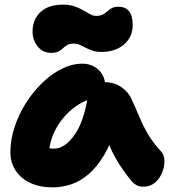

<svg xmlns="http://www.w3.org/2000/svg" viewBox="-20 -802 744 832"><path d="M207 10Q153 10 112 -9Q71 -28 48 -62.5Q25 -97 25 -143Q25 -195 42.5 -249.5Q60 -304 91 -353.5Q122 -403 162 -442Q202 -481 247 -503.5Q292 -526 337 -526Q379 -526 408 -498.5Q437 -471 437 -420Q437 -403 427.5 -393.5Q418 -384 405 -381Q343 -370 295 -331Q247 -292 219.5 -238.5Q192 -185 192 -127Q192 -113 194 -101.5Q196 -90 201 -73L127 -187Q152 -170 171 -164Q190 -158 214 -158Q261 -158 303 -217.5Q345 -277 362 -392Q366 -418 386.5 -432Q407 -446 432 -446Q475 -446 506 -424.5Q537 -403 550 -372Q570 -329 585.5 -292Q601 -255 621.5 -220Q642 -185 677 -147Q692 -131 692.5 -105.5Q693 -80 682.5 -54Q672 -28 651.5 -10.5Q631 7 602 7Q583 7 571 0Q559 -7 551 -16Q529 -43 512 -67.5Q495 -92 480 -118.5Q465 -145 451.5 -177Q438 -209 423 -249L483 -255Q461 -179 430 -128Q399 -77 363 -46.5Q327 -16 287.5 -3Q248 10 207 10ZM202 -573Q165 -573 143 -601Q121 -629 121 -666Q121 -696 134.5 -722.5Q148 -749 177.5 -765.5Q207 -782 253 -782Q282 -782 303 -774.5Q324 -767 340.5 -757.5Q357 -748 370.5 -740.5Q384 -733 397 -733Q411 -733 420.5 -737Q430 -741 437.5 -747Q445 -753 452.5 -759Q460 -765 469.5 -769Q479 -773 493 -773Q522 -773 538.5 -754Q555 -735 555 -693Q555 -642 517.5 -609.5Q480 -577 419 -577Q397 -577 381 -582.5Q365 -588 351.5 -595Q338 -602 326 -607.5Q314 -613 300 -613Q282 -613 271.5 -607Q261 -601 253 -593Q245 -585 233.5 -579Q222 -573 202 -573Z"/></svg>

Font: Shantell Sans ExtraBold
Style: Regular
Weight: 800
Designer: Stephen Nixon, Anya Danilova, Shantell Martin
Foundry: Arrow Type
Version: Version 1.011;[c5ecc13dd]